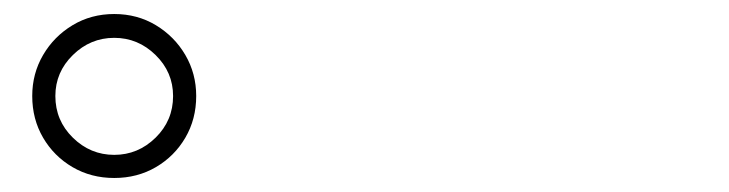

<svg xmlns="http://www.w3.org/2000/svg" viewBox="-20 -865 1040 274"><path d="M143 -611Q110 -611 83.5 -626.5Q57 -642 41.5 -668.5Q26 -695 26 -728Q26 -760 41.5 -786.5Q57 -813 83.5 -829Q110 -845 143 -845Q176 -845 202.5 -829Q229 -813 244.5 -786.5Q260 -760 260 -728Q260 -695 244.5 -668.5Q229 -642 202.5 -626.5Q176 -611 143 -611ZM143 -644Q177 -644 202 -668.5Q227 -693 227 -728Q227 -762 202 -786.5Q177 -811 143 -811Q109 -811 84 -786.5Q59 -762 59 -728Q59 -693 84 -668.5Q109 -644 143 -644Z"/></svg>

Font: Noto Serif JP
Style: Regular
Weight: 400
Designer: Ryoko NISHIZUKA  (kana & ideographs); Frank Grießhammer (Latin, Greek & Cyrillic); Wenlong ZHANG  (bopomofo); Sandoll Co
Foundry: Adobe
Version: Version 2.003-H1;hotconv 1.1.1;makeotfexe 2.6.0